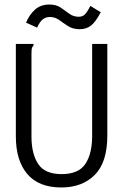

<svg xmlns="http://www.w3.org/2000/svg" viewBox="-20 -817 540 848"><path d="M251 11Q151 11 100.5 -48.5Q50 -108 50 -215V-623H128V-616Q122 -610 120.5 -603Q119 -596 119 -579V-214Q119 -138 148.5 -93Q178 -48 252 -48Q327 -48 357 -93Q387 -138 387 -217V-623H454V-218Q454 -100 398.5 -44.5Q343 11 251 11ZM379 -791 425 -763Q403 -721 382.5 -704.5Q362 -688 332 -688Q302 -688 281 -701.5Q260 -715 241.5 -728.5Q223 -742 200 -742Q183 -742 169.5 -732Q156 -722 144 -695L95 -717Q109 -751 134 -774Q159 -797 198 -797Q228 -797 248 -783.5Q268 -770 286 -756.5Q304 -743 328 -743Q344 -743 354.5 -753Q365 -763 379 -791Z"/></svg>

Font: Inconsolata Nerd Font Mono
Style: Regular
Weight: 400
Monospace: yes
Designer: Raph Levien, Cyreal, Brenton Simpson
Foundry: Raph Levien, Cyreal, Google
Version: Version 3.000; ttfautohint (v1.8.3);Nerd Fonts 3.0.2